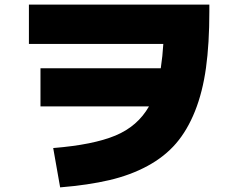

<svg xmlns="http://www.w3.org/2000/svg" viewBox="-20 -760 1040 830"><path d="M155 -300V-465H675Q683 -518 686 -570H105V-740H885V-710Q885 -572 870.5 -467Q856 -362 823 -279.5Q790 -197 741 -140Q692 -83 618.5 -43Q545 -3 453.5 18.5Q362 40 240 50L210 -120Q383 -134 479 -174Q575 -214 624 -300Z"/></svg>

Font: M PLUS 1p Black
Style: Regular
Weight: 900
Version: Version 1.061